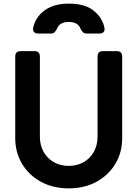

<svg xmlns="http://www.w3.org/2000/svg" viewBox="-20 -1027 758 1059"><path d="M359 12Q273 12 206.5 -24Q140 -60 102 -123Q64 -186 64 -266V-715Q64 -745 94 -745H170Q200 -745 200 -715V-273Q200 -226 220.5 -189.5Q241 -153 277 -132.5Q313 -112 359 -112Q405 -112 441 -132.5Q477 -153 497.5 -189.5Q518 -226 518 -273V-715Q518 -745 548 -745H624Q654 -745 654 -715V-266Q654 -186 616 -123Q578 -60 511.5 -24Q445 12 359 12ZM190 -842Q175 -842 167.5 -850.5Q160 -859 163 -874Q170 -909 194 -939.5Q218 -970 259 -988.5Q300 -1007 359 -1007Q449 -1007 497 -968Q545 -929 556 -874Q559 -858 551 -850Q543 -842 528 -842H459Q446 -842 438.5 -848.5Q431 -855 425 -867Q411 -906 359 -906Q308 -906 294 -868Q288 -856 281 -849Q274 -842 261 -842Z"/></svg>

Font: Pitagon Sans Text
Style: Bold
Weight: 700
Designer: Travis Tran
Foundry: Pitagon
Version: Version 1.001; ttfautohint (v1.8.4.7-5d5b);gftools[0.9.26]